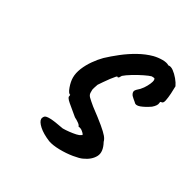

<svg xmlns="http://www.w3.org/2000/svg" viewBox="-107 -529 646 647"><g transform="rotate(30 216.0 -205.5)"><path d="M156 5Q127 -7 111 -21.5Q95 -36 95 -47Q96 -54 100.5 -58.5Q105 -63 121.5 -62.5Q138 -62 174 -55Q185 -55 198.5 -56.5Q212 -58 223.5 -60.5Q235 -63 239 -67Q244 -68 242 -71.5Q240 -75 235 -79Q231 -83 226 -85Q221 -87 217 -87Q216 -92 208.5 -97.5Q201 -103 191 -108Q169 -126 152 -140.5Q135 -155 139 -161Q139 -165 139 -165.5Q139 -166 139 -166Q132 -166 125 -185.5Q118 -205 118 -221Q118 -239 126 -258.5Q134 -278 147 -296.5Q160 -315 174 -329Q192 -346 215.5 -364.5Q239 -383 265 -397.5Q291 -412 317 -419Q333 -423 350 -423Q367 -423 376 -417Q385 -419 396 -411Q407 -403 417 -391Q427 -379 432 -368Q432 -356 431 -339.5Q430 -323 427.5 -310.5Q425 -298 418 -298Q418 -298 415.5 -297.5Q413 -297 413 -292Q413 -282 398 -269Q379 -256 363 -250Q347 -244 340 -253Q335 -257 331 -260.5Q327 -264 323 -268Q323 -268 320.5 -272Q318 -276 318 -281Q318 -285 321 -288.5Q324 -292 324 -292Q335 -301 342.5 -312Q350 -323 354.5 -333.5Q359 -344 359 -349Q359 -355 356.5 -356Q354 -357 346 -357Q338 -355 320.5 -346.5Q303 -338 285 -327Q267 -316 258 -308Q254 -301 252.5 -299Q251 -297 247 -297Q247 -301 241.5 -295Q236 -289 228.5 -279Q221 -269 213.5 -258Q206 -247 202 -241Q200 -234 197 -226Q194 -218 195 -210Q194 -199 201.5 -191.5Q209 -184 226 -170Q261 -144 279.5 -128.5Q298 -113 306 -103.5Q314 -94 316 -85Q333 -54 322 -33.5Q311 -13 284 -1Q274 4 250 8Q226 12 199.5 11.5Q173 11 156 5Z"/></g></svg>

Font: Caveat SemiBold
Style: Regular
Weight: 600
Designer: Pablo Impallari
Foundry: Pablo Impallari
Version: Version 2.000